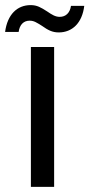

<svg xmlns="http://www.w3.org/2000/svg" viewBox="-44 -732 350 752"><path d="M77 0H168V-548H77ZM29 -607C33 -636 49 -651 72 -651C89 -651 99 -644 120 -631C144 -614 161 -605 186 -605C239 -605 278 -642 286 -709H234C230 -681 213 -666 190 -666C173 -666 160 -674 141 -687C116 -703 101 -712 76 -712C23 -712 -15 -675 -24 -607Z"/></svg>

Font: Poppins
Style: Regular
Weight: 400
Designer: Ninad Kale (Devanagari), Jonny Pinhorn (Latin)
Foundry: Indian Type Foundry
Version: 4.004